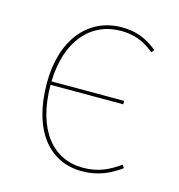

<svg xmlns="http://www.w3.org/2000/svg" viewBox="-86 -605 646 691"><g transform="rotate(15 237.0 -259.0)"><path d="M415.4 -51.4C375.6 -23.6 337.7 -3.7 278.6 -3.7C169.8 -3.7 91.1 -91.3 90.1 -261.8H361.1V-274.6H90.3C94 -427.1 173.5 -515.1 285.4 -515.1C335.6 -515.1 371.7 -500.1 410.3 -468.9L418.6 -479.4C377.1 -512.7 338.3 -528.3 285.4 -528.3C160.7 -528.3 75.7 -427.3 75.7 -265.6C75.7 -87 158.7 9.4 278.6 9.4C340.8 9.4 383.3 -12.1 422.8 -40.4Z"/></g></svg>

Font: Fira Sans Hair
Style: Regular
Weight: 100
Designer: bBox Type GmbH & Carrois Corporate GbR & Edenspiekermann AG
Foundry: bBox Type GmbH & Carrois Corporate GbR & Edenspiekermann AG
Version: Version 4.300;PS 004.300;hotconv 1.0.88;makeotf.lib2.5.64775